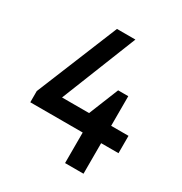

<svg xmlns="http://www.w3.org/2000/svg" viewBox="-161 -801 873 920"><g transform="rotate(30 276.0 -340.5)"><path d="M430 -429V0H328V-228L307 -263L374 -429ZM38 -169V-231L222 -681H324L138 -214L116 -265H526V-169Z"/></g></svg>

Font: Gabarito
Style: Regular
Weight: 400
Designer: Leandro Assis / Alvaro Franca / Felipe Casaprima
Foundry: Naipe Foundry
Version: Version 1.000